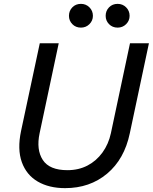

<svg xmlns="http://www.w3.org/2000/svg" viewBox="-20 -964 791 994"><path d="M589 -821Q562 -821 544.5 -839Q527 -857 527 -882Q527 -908 544.5 -926Q562 -944 589 -944Q615 -944 633 -926Q651 -908 651 -882Q651 -857 633 -839Q615 -821 589 -821ZM399 -821Q372 -821 354.5 -839Q337 -857 337 -882Q337 -908 354.5 -926Q372 -944 399 -944Q425 -944 443 -926Q461 -908 461 -882Q461 -857 443 -839Q425 -821 399 -821ZM317 10Q234 10 175.5 -24Q117 -58 93 -124.5Q69 -191 89 -286L186 -740H284L185 -274Q167 -189 201.5 -136Q236 -83 329 -83Q387 -83 433 -107Q479 -131 510.5 -174.5Q542 -218 554 -274L653 -740H751L652 -274Q624 -140 534.5 -65Q445 10 317 10Z"/></svg>

Font: Be Vietnam Pro
Style: Italic
Weight: 400
Italic angle: -12°
Designer: Lam Bao, Tony Le, Vietanh Nguyen
Foundry: Yellow Type Foundry
Version: Version 1.002; ttfautohint (v1.8.3)